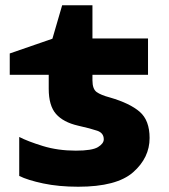

<svg xmlns="http://www.w3.org/2000/svg" viewBox="-20 -699 640 729"><path d="M548 -175Q548 -242 510.5 -274.5Q473 -307 397 -329Q363 -338 347 -349.5Q331 -361 331 -394V-415H542V-553H331V-679H216L179 -552L17 -496V-415H165V-362Q165 -298 192.5 -266.5Q220 -235 276 -222Q325 -211 349.5 -202.5Q374 -194 374 -170Q374 -154 352 -140.5Q330 -127 268 -127Q200 -127 143 -144.5Q86 -162 53 -179V-31Q85 -15 144 -2.5Q203 10 277 10Q423 10 485.5 -45Q548 -100 548 -175Z"/></svg>

Font: Noto Sans Mono UI ExtraBold
Style: Regular
Weight: 800
Designer: Monotype Design team
Foundry: Monotype Imaging Inc.
Version: 1.000